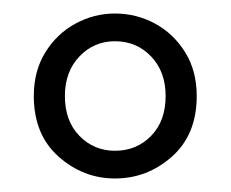

<svg xmlns="http://www.w3.org/2000/svg" viewBox="-20 -644 341 284"><path d="M150 -421Q182 -421 203.5 -443Q225 -465 225 -502Q225 -538 203.5 -560.5Q182 -583 150 -583Q119 -583 97.5 -560.5Q76 -538 76 -502Q76 -465 97.5 -443Q119 -421 150 -421ZM150 -380Q103 -380 66.5 -412.5Q30 -445 30 -502Q30 -539 47 -566.5Q64 -594 91.5 -609Q119 -624 150 -624Q182 -624 209.5 -609Q237 -594 254 -566.5Q271 -539 271 -502Q271 -445 234.5 -412.5Q198 -380 150 -380Z"/></svg>

Font: Lisu Bosa Black
Style: Regular
Weight: 900
Designer: David Morse, Annie Olsen, Victor Gaultney, Frank Grießhammer (Latin)
Foundry: SIL International
Version: Version 2.000